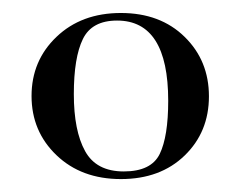

<svg xmlns="http://www.w3.org/2000/svg" viewBox="-20 -650 372 297"><path d="M240.2 -494.1Q240.2 -618.2 161.1 -618.2Q122.1 -618.2 108.2 -589.6Q94.2 -561 94.2 -504.4Q94.2 -447.8 111.6 -416.3Q128.9 -384.8 171.4 -384.8Q213.9 -384.8 227.1 -411.9Q240.2 -439 240.2 -494.1ZM67.4 -409.9Q28.8 -446.8 28.8 -501.5Q28.8 -556.2 67.4 -593Q106 -629.9 167 -629.9Q228 -629.9 265.6 -593Q303.2 -556.2 303.2 -501Q303.2 -445.8 265.6 -409.4Q228 -373 167 -373Q106 -373 67.4 -409.9Z"/></svg>

Font: Cormorant-Medium
Style: Regular
Weight: 500
Designer: Christian Thalmann (Catharsis Fonts)
Version: Version 3.000